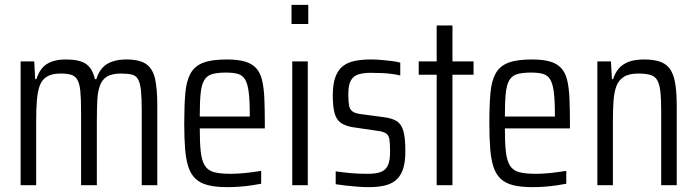

<svg xmlns="http://www.w3.org/2000/svg" viewBox="-20 -763 2870 791"><path d="M65 0V-510H121L125 -437H130Q138 -463 152.5 -481Q167 -499 191.5 -508.5Q216 -518 251 -518Q308 -518 334.5 -499.5Q361 -481 371 -437H377Q385 -464 400.5 -482Q416 -500 441.5 -509Q467 -518 500 -518Q556 -518 583 -498.5Q610 -479 619 -437.5Q628 -396 628 -328V0H564V-303Q564 -356 561 -387.5Q558 -419 549.5 -435Q541 -451 524 -455.5Q507 -460 479 -460Q443 -460 422.5 -448.5Q402 -437 392.5 -412.5Q383 -388 381 -352Q379 -316 379 -265V0H314V-303Q314 -356 311 -387Q308 -418 299 -434Q290 -450 273 -455Q256 -460 229 -460Q194 -460 173.5 -447.5Q153 -435 144 -411Q135 -387 132 -350.5Q129 -314 129 -265V0Z M917 8Q868 8 835.5 -0.5Q803 -9 784 -28Q765 -47 755.5 -77Q746 -107 742.5 -151Q739 -195 739 -254Q739 -329 743.5 -379.5Q748 -430 765 -460.5Q782 -491 817 -504.5Q852 -518 914 -518Q960 -518 989 -509.5Q1018 -501 1035 -482.5Q1052 -464 1059.5 -433.5Q1067 -403 1069 -358.5Q1071 -314 1071 -256V-234H803Q803 -175 807 -138.5Q811 -102 823.5 -81.5Q836 -61 861 -54Q886 -47 929 -47Q948 -47 969.5 -48.5Q991 -50 1013.5 -53Q1036 -56 1056 -59V-6Q1041 -3 1017.5 0.5Q994 4 968 6Q942 8 917 8ZM1009 -262V-292Q1009 -350 1004.5 -384.5Q1000 -419 989.5 -436Q979 -453 960 -458.5Q941 -464 911 -464Q875 -464 853.5 -457.5Q832 -451 821 -432Q810 -413 806.5 -377.5Q803 -342 803 -283H1028Z M1181 -664V-743H1250V-664ZM1184 0V-510H1248V0Z M1499 8Q1477 8 1452 6Q1427 4 1404 1.5Q1381 -1 1363 -4V-57Q1379 -55 1395 -53Q1411 -51 1427.5 -49.5Q1444 -48 1461.5 -47.5Q1479 -47 1496 -47Q1533 -47 1552.5 -56Q1572 -65 1579.5 -85Q1587 -105 1587 -137Q1587 -170 1584.5 -187.5Q1582 -205 1571 -213Q1560 -221 1535 -224L1433 -239Q1402 -244 1383.5 -257.5Q1365 -271 1358 -298.5Q1351 -326 1351 -370Q1351 -416 1361.5 -445Q1372 -474 1392 -490Q1412 -506 1441.5 -512Q1471 -518 1508 -518Q1529 -518 1551.5 -516Q1574 -514 1594.5 -511.5Q1615 -509 1629 -505V-452Q1613 -456 1594 -458.5Q1575 -461 1553.5 -462Q1532 -463 1507 -463Q1477 -463 1456.5 -456.5Q1436 -450 1425.5 -431.5Q1415 -413 1415 -375Q1415 -346 1418 -329Q1421 -312 1432 -304Q1443 -296 1466 -293L1563 -280Q1594 -276 1613.5 -264.5Q1633 -253 1641.5 -224.5Q1650 -196 1650 -140Q1650 -98 1641.5 -70Q1633 -42 1615 -24.5Q1597 -7 1568.5 0.5Q1540 8 1499 8Z M1779 0V-455H1705V-510H1779V-658H1844V-510H1931V-455H1844V0Z M2174 8Q2125 8 2092.5 -0.5Q2060 -9 2041 -28Q2022 -47 2012.5 -77Q2003 -107 1999.5 -151Q1996 -195 1996 -254Q1996 -329 2000.5 -379.5Q2005 -430 2022 -460.5Q2039 -491 2074 -504.5Q2109 -518 2171 -518Q2217 -518 2246 -509.5Q2275 -501 2292 -482.5Q2309 -464 2316.5 -433.5Q2324 -403 2326 -358.5Q2328 -314 2328 -256V-234H2060Q2060 -175 2064 -138.5Q2068 -102 2080.5 -81.5Q2093 -61 2118 -54Q2143 -47 2186 -47Q2205 -47 2226.5 -48.5Q2248 -50 2270.5 -53Q2293 -56 2313 -59V-6Q2298 -3 2274.5 0.5Q2251 4 2225 6Q2199 8 2174 8ZM2266 -262V-292Q2266 -350 2261.5 -384.5Q2257 -419 2246.5 -436Q2236 -453 2217 -458.5Q2198 -464 2168 -464Q2132 -464 2110.5 -457.5Q2089 -451 2078 -432Q2067 -413 2063.5 -377.5Q2060 -342 2060 -283H2285Z M2441 0V-510H2497L2501 -437H2506Q2514 -463 2529.5 -481Q2545 -499 2570.5 -508.5Q2596 -518 2634 -518Q2677 -518 2704 -507Q2731 -496 2744.5 -472Q2758 -448 2763 -411.5Q2768 -375 2768 -323V0H2704V-303Q2704 -355 2700.5 -386Q2697 -417 2687.5 -433Q2678 -449 2659 -454.5Q2640 -460 2609 -460Q2571 -460 2549.5 -446Q2528 -432 2519 -407Q2510 -382 2507.5 -346Q2505 -310 2505 -265V0Z"/></svg>

Font: Saira Condensed
Style: Regular
Weight: 400
Width: 3
Designer: Hector Gatti with collaboration of the Omnibus-Type team
Foundry: Omnibus-Type
Version: Version 1.101